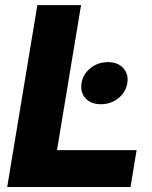

<svg xmlns="http://www.w3.org/2000/svg" viewBox="-20 -748 609 768"><path d="M8.8 0 129.4 -727.5H304.2L208 -147.5H526.4L502 0ZM383.3 -331.1Q343.8 -331.1 322 -355Q300.3 -378.9 306.2 -415.5Q312 -451.7 342 -475.6Q372.1 -499.5 411.6 -499.5Q451.2 -499.5 473.1 -475.6Q495.1 -451.7 489.3 -415.5Q483.4 -378.9 453.4 -355Q423.3 -331.1 383.3 -331.1Z"/></svg>

Font: Inter 28pt ExtraBold
Style: Italic
Weight: 800
Italic angle: -9.3988°
Designer: Rasmus Andersson
Foundry: rsms
Version: Version 4.001;git-66647c0bb